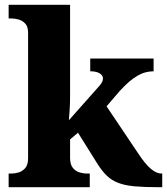

<svg xmlns="http://www.w3.org/2000/svg" viewBox="-20 -780 697 800"><path d="M16 0V-57H30Q42 -57 57.5 -61.5Q73 -66 85 -79.5Q97 -93 97 -120V-644Q97 -670 84.5 -682.5Q72 -695 56.5 -699Q41 -703 30 -703H16V-760H272V-377Q272 -364 271.5 -348.5Q271 -333 270 -318.5Q269 -304 268 -293.5Q267 -283 267 -279L393 -421Q400 -429 403.5 -435Q407 -441 408 -445.5Q409 -450 409 -453Q409 -466 395 -474.5Q381 -483 356 -483V-536H620V-483Q603 -483 586 -478.5Q569 -474 552 -464Q535 -454 517 -438.5Q499 -423 479 -401L424 -337L557 -139Q584 -98 607.5 -77.5Q631 -57 653 -57H656V0H642Q583 0 542.5 -3.5Q502 -7 474 -17.5Q446 -28 425.5 -47.5Q405 -67 385 -99L305 -227L272 -199V-122Q272 -94 284 -80Q296 -66 312 -61.5Q328 -57 338 -57H354V0Z"/></svg>

Font: Noto Serif Bengali ExtraBold
Style: Regular
Weight: 800
Designer: Juan Bruce, Universal Thirst, Indian Type Foundry and the Monotype Design Team.
Foundry: Monotype Imaging Inc.
Version: Version 2.003